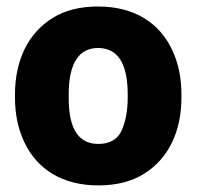

<svg xmlns="http://www.w3.org/2000/svg" viewBox="-20 -558 602 588"><path d="M25.9 -258.8C25.9 -207.5 35.6 -161.6 55.2 -121.1C94.2 -40 170.4 9.8 281.2 9.8C336.4 9.8 382.8 -2 420.4 -25.4C496.1 -71.8 535.6 -155.8 535.6 -258.8V-269C535.6 -320.3 525.9 -366.7 506.3 -407.2C467.3 -488.3 391.1 -538.1 280.3 -538.1C225.1 -538.1 178.7 -526.4 141.1 -502.9C65.4 -456.1 25.9 -372.1 25.9 -269ZM190.4 -269C190.4 -345.7 210.9 -411.1 280.3 -411.1C351.1 -411.1 371.1 -345.7 371.1 -269V-258.8C371.1 -219.2 364.7 -185.5 352.5 -158.2C339.8 -130.9 315.9 -117.2 281.2 -117.2C210.4 -117.2 190.4 -179.7 190.4 -258.8Z"/></svg>

Font: Vazirmatn Black
Style: Regular
Weight: 900
Designer: Saber Rastikerdar
Foundry: Saber Rastikerdar
Version: Version 33.003